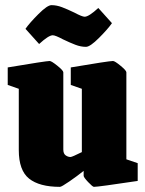

<svg xmlns="http://www.w3.org/2000/svg" viewBox="-20 -713 565 746"><path d="M53 -130V-368L10 -383V-451Q159 -476 173 -476Q180 -476 203 -457.5Q226 -439 226 -432V-132Q226 -116 235 -109.5Q244 -103 254 -103Q260 -103 298 -122V-368L255 -383V-451Q403 -476 419 -476Q426 -476 448.5 -457.5Q471 -439 471 -432V-94L515 -79V-10Q362 13 345 13Q340 13 322.5 -5.5Q305 -24 305 -30V-49Q280 -29 249.5 -8Q219 13 213 13Q133 13 93 -19Q53 -51 53 -130ZM225 -560Q195 -576 185 -576Q169 -576 132 -542L79 -601Q95 -624 129.5 -658.5Q164 -693 180 -693Q200 -693 221 -685Q242 -677 269 -664Q299 -648 309 -648Q325 -648 362 -682L415 -623Q399 -600 364.5 -565.5Q330 -531 314 -531Q294 -531 273 -539Q252 -547 225 -560Z"/></svg>

Font: Grenze Black
Style: Regular
Weight: 900
Designer: Renata Polastri
Foundry: Omnibus-Type
Version: Version 1.002; ttfautohint (v1.8)